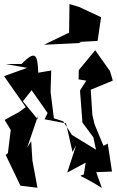

<svg xmlns="http://www.w3.org/2000/svg" viewBox="-37 -878 577 948"><path d="M353 -671 445 -676 462 -793 353 -844 306 -858 304 -703 321 -725 180 -657 363 -666ZM377 -17C347 -4 350 -23 466 50L438 -28L516 -31L495 -169L474 -158L430 -264L419 -311L411 -435L520 -480L506 -527L433 -630L352 -532L351 -486L389 -480L358 -431L370 -273L424 -200L437 -139L318 -212L275 -279L229 -294L213 -422V-436L216 -530L152 -519C148 -612 138 -631 69 -562H-10L97 -543L-17 -502L90 -349L57 -325L-14 -286L16 -236L2 -122L-9 -113L64 39L148 49L123 -85L117 -181L97 -149L150 -304L149 -289L76 -378L151 -473L118 -434L198 -320L183 -289L289 -269L321 -128L339 -161L295 -26L386 -75Z"/></svg>

Font: Charger Distortion
Style: 2
Weight: 400
Designer: Jasper
Foundry: Cannot Into Space Fonts
Version: Version 0.98